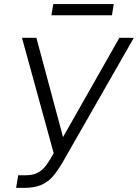

<svg xmlns="http://www.w3.org/2000/svg" viewBox="-20 -913 677 943"><path d="M59.1 9.8 69.3 -52.2H106Q137.2 -52.2 158.7 -61.8Q180.2 -71.3 196.3 -88.9Q212.4 -106.4 226.6 -130.9L243.7 -160.6L87.9 -727.5H158.7L289.6 -239.7L566.4 -727.5L637.2 -727.1L284.7 -110.8Q262.7 -73.7 239.5 -46.6Q216.3 -19.5 182.9 -4.9Q149.4 9.8 97.2 9.8ZM538.6 -893.1 529.8 -837.9H232.4L241.7 -893.1Z"/></svg>

Font: Inter Tight Light
Style: Italic
Weight: 300
Italic angle: -9.39999°
Designer: Rasmus Andersson
Foundry: rsms
Version: Version 3.004